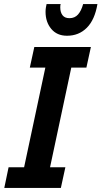

<svg xmlns="http://www.w3.org/2000/svg" viewBox="-20 -920 497 940"><path d="M1 0 22 -101H98L202 -589H126L148 -690H425L403 -589H329L225 -101H300L278 0ZM203 -862Q203 -872 204.5 -882Q206 -892 208 -900H277Q276 -897 275.5 -893.5Q275 -890 275 -884Q275 -860 286 -845.5Q297 -831 320 -831Q346 -831 362 -849Q378 -867 387 -900H457Q444 -823 405 -784Q366 -745 308 -745Q259 -745 231 -778.5Q203 -812 203 -862Z"/></svg>

Font: Radio Canada Condensed SemiBold
Style: Italic
Weight: 600
Width: 3
Italic angle: -12°
Designer: Charles Daoud, Etienne Aubert Bonn, Alexandre Saumier Demers, Jacques Le Bailly
Foundry: Radio-Canada
Version: Version 2.104; ttfautohint (v1.8.4.7-5d5b);gftools[0.9.28.de